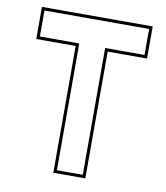

<svg xmlns="http://www.w3.org/2000/svg" viewBox="-80 -767 722 833"><g transform="rotate(10 281.5 -350.0)"><path d="M211 0V-558.5H37.5V-700H525.5V-558.5H352V0ZM224.5 -13.5H338.5V-572H512V-686.5H51V-572H224.5Z"/></g></svg>

Font: Tourney Thin Thin
Style: Regular
Weight: 250
Version: Version 1.015